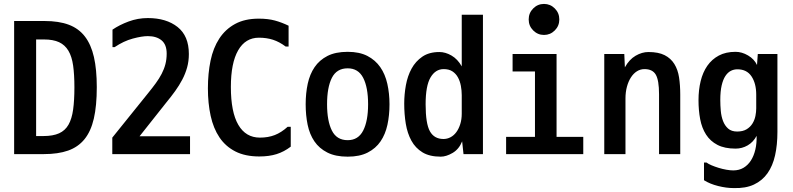

<svg xmlns="http://www.w3.org/2000/svg" viewBox="-20 -801 4040 978"><path d="M164 -600V-108H201Q250 -108 281 -122Q312 -136 329 -166Q346 -196 352.5 -243Q359 -290 359 -356Q359 -421 352.5 -467Q346 -513 328.5 -542.5Q311 -572 281 -586Q251 -600 204 -600ZM52 -16V-694H207Q280 -694 330.5 -675Q381 -656 412.5 -615Q444 -574 458.5 -510.5Q473 -447 473 -357Q473 -262 458 -197Q443 -132 410.5 -92Q378 -52 327 -34Q276 -16 203 -16Z M553 -561V-650Q588 -674 635 -691.5Q682 -709 733 -709Q827 -709 884.5 -663.5Q942 -618 942 -526Q942 -489 933 -457Q924 -425 908.5 -395.5Q893 -366 872.5 -337.5Q852 -309 828 -280L691 -107H948V-16H552V-100L734 -326Q756 -353 773.5 -377Q791 -401 803.5 -425Q816 -449 822.5 -474Q829 -499 829 -528Q829 -574 803 -595.5Q777 -617 733 -617Q703 -617 656.5 -604.5Q610 -592 564 -561Z M1461 -155V-54Q1427 -28 1389 -16Q1351 -4 1301 -4Q1229 -4 1179 -29.5Q1129 -55 1098 -101Q1067 -147 1053 -211Q1039 -275 1039 -351Q1039 -427 1052.5 -492Q1066 -557 1097 -604.5Q1128 -652 1177.5 -679Q1227 -706 1298 -706Q1345 -706 1380 -696.5Q1415 -687 1450 -670V-564H1435Q1403 -588 1370.5 -598.5Q1338 -609 1299 -609Q1230 -609 1193 -544.5Q1156 -480 1156 -358Q1156 -230 1194 -165Q1232 -100 1304 -100Q1346 -100 1379.5 -113Q1413 -126 1445 -155Z M1751 -3Q1689 -3 1647.5 -24Q1606 -45 1581.5 -81Q1557 -117 1547 -165.5Q1537 -214 1537 -270Q1537 -326 1547.5 -374.5Q1558 -423 1582.5 -459Q1607 -495 1648 -516Q1689 -537 1751 -537Q1811 -537 1851.5 -516Q1892 -495 1917 -459Q1942 -423 1953 -374Q1964 -325 1964 -270Q1964 -214 1953.5 -165.5Q1943 -117 1918.5 -81Q1894 -45 1853 -24Q1812 -3 1751 -3ZM1751 -87Q1805 -87 1830 -136Q1855 -185 1855 -270Q1855 -356 1830 -404.5Q1805 -453 1751 -453Q1695 -453 1670.5 -404.5Q1646 -356 1646 -270Q1646 -185 1670.5 -136Q1695 -87 1751 -87Z M2332 -316Q2332 -340 2327.5 -364Q2323 -388 2312.5 -407Q2302 -426 2284.5 -437.5Q2267 -449 2240 -449Q2198 -449 2173 -406.5Q2148 -364 2148 -270Q2148 -171 2170 -132Q2192 -93 2239 -93Q2258 -93 2275 -102Q2292 -111 2304.5 -128Q2317 -145 2324.5 -169Q2332 -193 2332 -222ZM2218 -536Q2249 -536 2280 -518Q2311 -500 2332 -463V-726H2440V-16H2341L2334 -81Q2318 -41 2285.5 -22Q2253 -3 2225 -3Q2168 -3 2132 -25Q2096 -47 2075.5 -84.5Q2055 -122 2047 -170.5Q2039 -219 2039 -273Q2039 -320 2047.5 -367Q2056 -414 2076.5 -451.5Q2097 -489 2131.5 -512.5Q2166 -536 2218 -536Z M2815 -526V-104H2951V-16H2558V-104H2705V-437H2591V-526ZM2673 -702Q2673 -735 2696 -758Q2719 -781 2751 -781Q2783 -781 2806 -758Q2829 -735 2829 -702Q2829 -669 2806 -646Q2783 -623 2751 -623Q2719 -623 2696 -646Q2673 -669 2673 -702Z M3445 -16H3337V-321Q3337 -392 3320.5 -420.5Q3304 -449 3263 -449Q3242 -449 3224.5 -438Q3207 -427 3194 -407Q3181 -387 3173.5 -359.5Q3166 -332 3166 -299V-16H3058V-526H3160L3163 -458Q3185 -498 3217.5 -517Q3250 -536 3283 -536Q3334 -536 3365.5 -520Q3397 -504 3415 -475Q3433 -446 3439 -406.5Q3445 -367 3445 -319Z M3832 -319Q3832 -376 3808 -412Q3784 -448 3736 -448Q3718 -448 3702.5 -440Q3687 -432 3675 -414Q3663 -396 3656 -366Q3649 -336 3649 -292Q3649 -265 3651.5 -236.5Q3654 -208 3663 -184.5Q3672 -161 3689 -146Q3706 -131 3735 -131Q3764 -131 3783 -142.5Q3802 -154 3813 -172Q3824 -190 3828 -210.5Q3832 -231 3832 -249ZM3715 67Q3745 67 3767.5 53.5Q3790 40 3805 16.5Q3820 -7 3827.5 -39Q3835 -71 3834 -109Q3817 -77 3788.5 -60.5Q3760 -44 3727 -44Q3671 -44 3634.5 -63Q3598 -82 3576.5 -115.5Q3555 -149 3546.5 -194Q3538 -239 3538 -291Q3538 -343 3549 -388Q3560 -433 3583 -466Q3606 -499 3641.5 -518Q3677 -537 3727 -537Q3759 -537 3790.5 -518.5Q3822 -500 3836 -470L3840 -526H3940V-129Q3940 -63 3928 -9.5Q3916 44 3889.5 81.5Q3863 119 3820.5 139Q3778 159 3717 157Q3680 157 3638 146.5Q3596 136 3566 117V27H3579Q3588 34 3604.5 41Q3621 48 3640.5 54Q3660 60 3680 63.5Q3700 67 3715 67Z"/></svg>

Font: D2Coding
Style: Bold
Weight: 700
Monospace: yes
Designer: Yong-Rak Park; Jeong-Hwan Yoon; Sang-Min Lee;
Foundry: NHN Corporation
Version: Version 1.3.2; Build 20180524